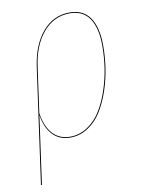

<svg xmlns="http://www.w3.org/2000/svg" viewBox="-82 -585 627 835"><g transform="rotate(-10 231.5 -167.5)"><path d="M283.7 -527.3Q343.3 -527.3 373 -483.9Q402.8 -440.4 402.8 -359.4Q402.8 -310.1 395.3 -259.8Q387.7 -209.5 370.8 -160.6Q354 -111.8 330.1 -74.2Q306.2 -36.6 270.5 -13.7Q234.9 9.3 192.9 9.3Q145.5 9.3 115.7 -22.2Q85.9 -53.7 77.1 -110.4L35.2 190.4L30.8 191.4L102.1 -318.8Q115.7 -415 164.1 -471.2Q212.4 -527.3 283.7 -527.3ZM192.9 5.4Q234.4 5.4 269.3 -17.6Q304.2 -40.5 327.6 -77.6Q351.1 -114.7 367.4 -163.1Q383.8 -211.4 391.4 -261Q398.9 -310.5 398.9 -359.4Q398.9 -439 370.1 -481.2Q341.3 -523.4 283.7 -523.4Q213.9 -523.4 166.3 -468Q118.7 -412.6 106 -318.4L78.1 -118.7Q87.4 -58.1 116.7 -26.4Q146 5.4 192.9 5.4Z"/></g></svg>

Font: Fira Sans Compressed Four
Style: Italic
Weight: 100
Width: 3
Italic angle: -8°
Designer: Carrois Corporate & Edenspiekermann AG
Foundry: Carrois Corporate GbR & Edenspiekermann AG
Version: Version 4.203;PS 004.203;hotconv 1.0.88;makeotf.lib2.5.64775